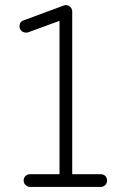

<svg xmlns="http://www.w3.org/2000/svg" viewBox="-20 -735 501 755"><path d="M98 0Q88 0 80.5 -7.5Q73 -15 73 -25Q73 -36 80.5 -43Q88 -50 98 -50H214V-653L91 -608Q81 -605 71.5 -609Q62 -613 58 -623Q55 -634 59 -643Q63 -652 73 -655L230 -713Q242 -718 254 -710Q264 -702 264 -689V-50H376Q387 -50 394 -43Q401 -36 401 -25Q401 -15 394 -7.5Q387 0 376 0Z"/></svg>

Font: Zen Kurenaido
Style: ARC
Weight: 400
Designer: Yoshimichi Ohira
Foundry: Positype
Version: Version 1.001